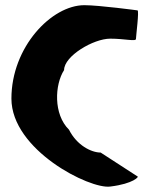

<svg xmlns="http://www.w3.org/2000/svg" viewBox="-20 -730 595 740"><path d="M24 -350C24 -152 326 0 405 -11C495 -22 517 -50 510 -50L368 -142C332 -142 276 -170 246 -230C185 -290 191 -404 227 -460C227 -514 340 -581 405 -581C461 -581 504 -569 504 -580C504 -590 517 -690 510 -690C510 -690 362 -710 305 -710C179 -710 24 -549 24 -350Z"/></svg>

Font: Ampere
Style: SuCnd
Weight: 400
Version: Version 1